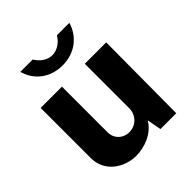

<svg xmlns="http://www.w3.org/2000/svg" viewBox="-205 -877 1021 1021"><g transform="rotate(-45 306.0 -366.0)"><path d="M481 -742H387C370 -710 333 -684 296 -684C255 -684 223 -712 205 -742H112C137 -654 210 -607 296 -607C385 -607 456 -658 481 -742ZM295 -105C249 -105 213 -139 213 -186V-530H53V-152C53 -50 143 10 233 10C292 10 372 -16 409 -81L424 0H543L546 -530H385V-195C385 -147 348 -105 295 -105Z"/></g></svg>

Font: 18Franklin
Style: Bold
Weight: 700
Designer: Pablo Impallari, Rodrigo Fuenzalida (Modified by Dan O. Williams)
Version: Version 0.025;PS 000.025;hotconv 1.0.88;makeotf.lib2.5.64775